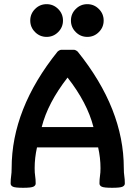

<svg xmlns="http://www.w3.org/2000/svg" viewBox="-20 -892 652 917"><path d="M156.7 -188Q145.5 -138.2 145.5 -88.9Q145.5 -66.4 147.9 -51.3Q150.4 -36.1 150.4 -15.6Q150.4 -5.9 139.6 -0.5Q128.9 4.9 90.3 4.9Q51.8 4.9 41.3 -0.5Q30.8 -5.9 30.8 -15.6Q30.8 -36.1 33.2 -51.3Q35.6 -66.4 35.6 -88.9Q35.6 -372.6 254.9 -645.5Q265.1 -654.3 273.9 -654.3H332Q340.8 -654.3 351.1 -645.5Q571.3 -372.1 571.3 -88.9Q571.3 -66.4 573.7 -51.3Q576.2 -36.1 576.2 -15.6Q576.2 -5.9 565.4 -0.5Q554.7 4.9 515.6 4.9Q476.1 4.9 465.6 -0.5Q455.1 -5.9 455.1 -15.6Q455.1 -36.1 457.5 -51.3Q460 -66.4 460 -88.9Q460 -138.2 448.7 -188ZM426.3 -285.2Q397 -400.9 302.7 -521.5Q208.5 -400.9 179.2 -285.2ZM397 -715.8Q364.7 -715.8 341.8 -738.8Q318.8 -761.7 318.8 -793.9Q318.8 -826.2 341.8 -849.1Q364.7 -872.1 397 -872.1Q429.2 -872.1 452.1 -849.1Q475.1 -826.2 475.1 -793.9Q475.1 -761.7 452.1 -738.8Q429.2 -715.8 397 -715.8ZM202.6 -715.8Q170.4 -715.8 147.5 -738.8Q124.5 -761.7 124.5 -793.9Q124.5 -826.2 147.5 -849.1Q170.4 -872.1 202.6 -872.1Q234.9 -872.1 257.8 -849.1Q280.8 -826.2 280.8 -793.9Q280.8 -761.7 257.8 -738.8Q234.9 -715.8 202.6 -715.8Z"/></svg>

Font: Bainsley
Style: Bold
Weight: 700
Designer: Paul James MIller
Foundry: High-Logic / Made with FontCreator
Version: Version 1.411;March 28, 2021;FontCreator 13.0.0.2683 64-bit